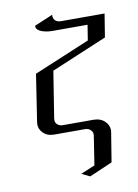

<svg xmlns="http://www.w3.org/2000/svg" viewBox="-77 -521 546 761"><g transform="rotate(-10 196.0 -140.5)"><path d="M53.2 -52.2Q53.2 -55.2 54.2 -62L83 -250L308.1 -344.2L317.9 -405.8H176.8Q148.9 -405.8 128.9 -415Q110.4 -423.8 112.8 -438L187 -469.2Q184.6 -455.1 193.4 -446.3Q201.7 -438 216.8 -438H392.1L377 -344.2L152.8 -250L123 -62Q121.1 -47.9 129.4 -39.6Q138.2 -30.8 152.8 -30.8H275.9Q304.2 -30.8 321.8 -13.2Q336.9 2 336.9 22Q336.9 24.9 335.9 30.8L316.9 147.9L224.1 188L190.9 171.9L248 147.9L266.1 30.8Q268.1 17.6 258.8 8.8Q250 0 235.8 0H112.8Q83.5 0 66.9 -18.1Q53.2 -32.2 53.2 -52.2Z"/></g></svg>

Font: Hhenum
Style: Italic
Weight: 400
Designer: T. Christopher White
Version: Version 1.0